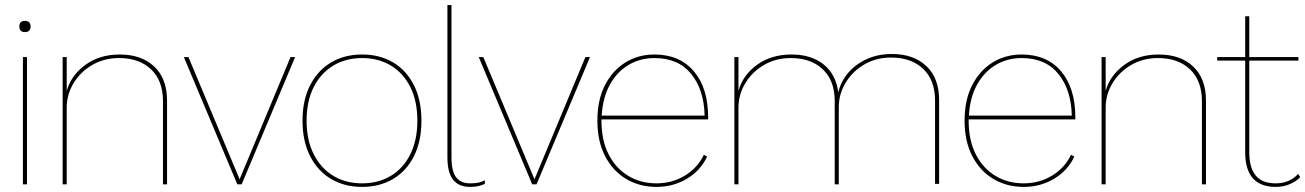

<svg xmlns="http://www.w3.org/2000/svg" viewBox="-20 -724 5126 754"><path d="M86 -500V0H70V-500ZM78 -642Q100 -642 100 -620Q100 -598 78 -598Q56 -598 56 -620Q56 -642 78 -642Z M226 0V-500H242V-367Q259 -428 315 -469Q371 -510 450 -510Q536 -510 586 -462.5Q636 -415 636 -329V0H620V-327Q620 -407 573.5 -451.5Q527 -496 447 -496Q389 -496 342.5 -469Q296 -442 269 -397.5Q242 -353 242 -301V0Z M1121 -500H1139L929 0H912L702 -500H720L921 -20Z M1402 -510Q1471 -510 1523.5 -479Q1576 -448 1605.5 -389.5Q1635 -331 1635 -250Q1635 -169 1605.5 -110.5Q1576 -52 1523.5 -21Q1471 10 1402 10Q1333 10 1280.5 -21Q1228 -52 1198 -110.5Q1168 -169 1168 -250Q1168 -331 1198 -389.5Q1228 -448 1280.5 -479Q1333 -510 1402 -510ZM1402 -496Q1338 -496 1289 -466.5Q1240 -437 1212 -382Q1184 -327 1184 -250Q1184 -174 1212 -118.5Q1240 -63 1289 -33.5Q1338 -4 1402 -4Q1466 -4 1515 -33.5Q1564 -63 1591.5 -118.5Q1619 -174 1619 -250Q1619 -327 1591.5 -382Q1564 -437 1515 -466.5Q1466 -496 1402 -496Z M1753 -704V-107Q1753 -52 1771 -28Q1789 -4 1826 -4Q1848 -4 1860 -7Q1872 -10 1884 -16V-2Q1874 3 1860 6.5Q1846 10 1826 10Q1782 10 1759.5 -18Q1737 -46 1737 -107V-704Z M2279 -500H2297L2087 0H2070L1860 -500H1878L2079 -20Z M2558 10Q2492 10 2439.5 -21Q2387 -52 2356.5 -110.5Q2326 -169 2326 -250Q2326 -332 2356 -390Q2386 -448 2436.5 -479Q2487 -510 2550 -510Q2649 -510 2705 -444Q2761 -378 2761 -262V-255H2342V-250Q2342 -173 2370 -118Q2398 -63 2447 -33.5Q2496 -4 2558 -4Q2619 -4 2669 -34Q2719 -64 2744 -116L2757 -109Q2731 -54 2677.5 -22Q2624 10 2558 10ZM2343 -270H2747Q2745 -371 2694.5 -433.5Q2644 -496 2550 -496Q2494 -496 2448.5 -469Q2403 -442 2375 -391.5Q2347 -341 2343 -270Z M2864 0V-500H2880V-367Q2897 -429 2953 -469.5Q3009 -510 3088 -510Q3166 -510 3214.5 -471Q3263 -432 3272 -361Q3282 -404 3311 -438Q3340 -472 3384 -492Q3428 -512 3482 -512Q3568 -512 3618 -464.5Q3668 -417 3668 -331V-2H3652V-329Q3652 -409 3605.5 -453.5Q3559 -498 3479 -498Q3421 -498 3374.5 -471Q3328 -444 3301 -399.5Q3274 -355 3274 -303V0H3258V-327Q3258 -407 3211.5 -451.5Q3165 -496 3085 -496Q3027 -496 2980.5 -469Q2934 -442 2907 -397.5Q2880 -353 2880 -301V0Z M4000 10Q3934 10 3881.5 -21Q3829 -52 3798.5 -110.5Q3768 -169 3768 -250Q3768 -332 3798 -390Q3828 -448 3878.5 -479Q3929 -510 3992 -510Q4091 -510 4147 -444Q4203 -378 4203 -262V-255H3784V-250Q3784 -173 3812 -118Q3840 -63 3889 -33.5Q3938 -4 4000 -4Q4061 -4 4111 -34Q4161 -64 4186 -116L4199 -109Q4173 -54 4119.5 -22Q4066 10 4000 10ZM3785 -270H4189Q4187 -371 4136.5 -433.5Q4086 -496 3992 -496Q3936 -496 3890.5 -469Q3845 -442 3817 -391.5Q3789 -341 3785 -270Z M4306 0V-500H4322V-367Q4339 -428 4395 -469Q4451 -510 4530 -510Q4616 -510 4666 -462.5Q4716 -415 4716 -329V0H4700V-327Q4700 -407 4653.5 -451.5Q4607 -496 4527 -496Q4469 -496 4422.5 -469Q4376 -442 4349 -397.5Q4322 -353 4322 -301V0Z M5078 -41 5086 -28Q5071 -12 5045.5 -1Q5020 10 4990 10Q4870 10 4870 -126V-486H4760V-500H4870V-660H4886V-500H5079V-486H4886V-126Q4886 -66 4911 -35Q4936 -4 4990 -4Q5044 -4 5078 -41Z"/></svg>

Font: Prodigy Sans Thin
Style: Regular
Weight: 100
Designer: Wei Huang
Foundry: Wei Huang
Version: Version 1.003; ttfautohint (v1.8.3)